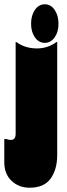

<svg xmlns="http://www.w3.org/2000/svg" viewBox="-20 -730 313 896"><path d="M247 -534V-7Q247 60 216.5 103Q186 146 118 146Q68 146 34 114Q0 82 0 27V-81H10Q22 -77 30 -77Q53 -77 53 -105V-534H56Q97 -504 152 -504Q203 -504 244 -534ZM125 -619Q125 -581 143 -555.5Q161 -530 189 -530Q217 -530 235 -555.5Q253 -581 253 -619Q253 -658 235 -684Q217 -710 189 -710Q161 -710 143 -684Q125 -658 125 -619Z"/></svg>

Font: FFF_tuoi-tre Text
Style: Regular
Weight: 700
Designer: bBox Type GmbH
Foundry: bBox Type GmbH
Version: Version 1.001